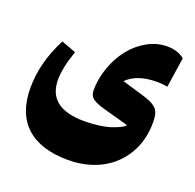

<svg xmlns="http://www.w3.org/2000/svg" viewBox="-130 -616 1036 1020"><g transform="rotate(20 388.0 -106.0)"><path d="M658.7 -284.7C682.6 -284.7 702.6 -282.7 719.7 -278.8L745.1 -449.2C719.2 -470.2 686.5 -480.5 647.9 -480.5C608.4 -480.5 570.8 -470.2 534.7 -450.2C498.5 -429.7 467.8 -403.3 442.4 -370.6C416.5 -337.9 396 -299.8 380.9 -257.3C365.7 -214.8 357.9 -171.9 357.9 -128.4C357.9 -107.4 364.7 -92.3 378.4 -82C391.6 -71.8 415.5 -61.5 450.2 -52.2L581.1 -16.1C590.8 -13.7 591.3 -8.8 553.7 9.3C541.5 14.6 527.8 20 511.7 25.4C480 35.6 425.3 43.9 368.2 43.9C230 43.9 161.1 -9.3 161.1 -116.2C161.1 -161.6 172.9 -217.8 196.3 -283.7L113.8 -314.5C63.5 -218.3 38.1 -121.6 38.1 -24.9C38.1 168.5 152.8 267.1 356.4 267.1C425.3 267.1 486.3 252.9 540.5 225.1C594.7 196.8 636.7 156.7 667.5 105C698.2 52.7 713.4 -6.8 713.4 -74.2C713.4 -113.8 707.5 -138.2 688 -155.8C677.7 -164.1 667.5 -170.9 656.2 -175.8C645 -180.7 628.4 -186.5 606.9 -192.9L490.7 -227.5C528.8 -265.6 585 -284.7 658.7 -284.7Z"/></g></svg>

Font: Sahel Black
Style: Bold
Weight: 900
Foundry: Saber Rastikerdar (saber.rastikerdar@gmail.com)
Version: Version 3.4.0